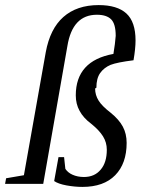

<svg xmlns="http://www.w3.org/2000/svg" viewBox="-49 -723 569 755"><path d="M330 -378 325 -375Q325 -349 339 -327Q352 -306 387 -279Q419 -253 434 -225Q449 -197 449 -161Q449 -80 404 -34Q359 12 275 12Q245 12 212 6Q180 0 164 -11L181 -105H203L208 -59Q218 -44 236 -36Q256 -27 281 -27Q323 -27 347 -56Q371 -84 371 -134Q371 -163 356 -187Q341 -211 310 -236Q279 -259 264 -287Q249 -314 249 -348Q249 -484 397 -511Q404 -553 406 -582Q406 -629 388 -647Q370 -665 332 -665Q236 -665 216 -542L121 0H-29L-25 -22L45 -34L131 -518Q148 -610 200 -656Q253 -703 339 -703Q412 -703 448 -670Q484 -637 484 -564Q484 -532 476 -486Q412 -478 386 -468Q360 -457 345 -436Q330 -415 330 -378Z"/></svg>

Font: Libra Serif Modern
Style: Italic
Weight: 400
Italic angle: -12°
Designer: Stefan Peev, Context Ltd
Foundry: Stefan Peev, Context Ltd
Version: Version 1.000